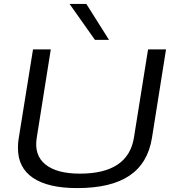

<svg xmlns="http://www.w3.org/2000/svg" viewBox="-20 -953 884 983"><path d="M375 10Q227 10 149.5 -42Q72 -94 72 -194Q72 -205 72.5 -216Q73 -227 76 -246L149 -700H240L168 -247Q154 -159 212 -111.5Q270 -64 389 -64Q637 -64 666 -250L738 -700H830L758 -247Q737 -117 642.5 -53.5Q548 10 375 10ZM466 -749 336 -933H422L538 -749Z"/></svg>

Font: Georama Extended
Style: Italic
Weight: 400
Width: 7
Italic angle: -9°
Designer: Jean-Baptiste Levee
Foundry: Production Type
Version: Version 1.000